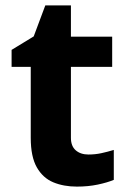

<svg xmlns="http://www.w3.org/2000/svg" viewBox="-20 -682 474 712"><path d="M308 -109Q333 -109 356 -114Q379 -119 402 -126V-15Q378 -5 342.5 2.5Q307 10 265 10Q216 10 177.5 -6Q139 -22 116.5 -61.5Q94 -101 94 -171V-434H23V-497L105 -547L148 -662H243V-546H396V-434H243V-171Q243 -140 261 -124.5Q279 -109 308 -109Z"/></svg>

Font: Noto Sans Thaana
Style: Bold
Weight: 700
Designer: David Williams
Foundry: Google Inc.
Version: Version 3.001; ttfautohint (v1.8.4.7-5d5b)